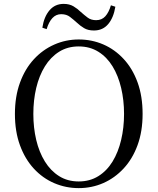

<svg xmlns="http://www.w3.org/2000/svg" viewBox="-20 -947 807 983"><path d="M196.8 -805.2Q205.4 -861.4 233.5 -894.3Q261.6 -927.1 305.8 -927.1Q335.2 -927.1 356 -914.8Q376.8 -902.4 393.2 -886.2Q411.4 -869.9 428.9 -856.8Q446.3 -843.7 472.1 -843.7Q501.1 -843.7 519.1 -863.5Q537.1 -883.4 547.9 -919.9L570.6 -912.5Q561.4 -856.1 533.8 -823.5Q506.2 -790.9 460.9 -790.9Q430.6 -790.9 410.6 -802.9Q390.6 -814.9 374.4 -830.3Q356.4 -846.6 338.3 -860.5Q320.3 -874.4 293.4 -874.4Q266.8 -874.4 248.3 -854.5Q229.8 -834.5 218.8 -797.8ZM383 16.1Q316.9 16.1 257.7 -9.3Q198.4 -34.7 153.2 -83.8Q107.9 -132.9 82.2 -203.3Q56.4 -273.6 56.4 -363.7Q56.4 -452.8 82.2 -523.6Q107.9 -594.3 153.2 -643.4Q198.4 -692.5 257.7 -718.7Q316.9 -744.9 383 -744.9Q450 -744.9 508.8 -719.5Q567.6 -694.1 613.1 -645Q658.7 -595.9 684.4 -525.1Q710.1 -454.4 710.1 -363.7Q710.1 -274.6 684.4 -204.2Q658.7 -133.7 613.1 -84.6Q567.6 -35.5 508.8 -9.7Q450 16.1 383 16.1ZM383 -18Q440.1 -18 483.7 -45.3Q527.4 -72.6 556.4 -120.2Q585.4 -167.8 600.2 -230.4Q615.1 -293.1 615.1 -363.7Q615.1 -434.4 600.2 -496.9Q585.4 -559.5 556.4 -607.1Q527.4 -654.7 483.7 -682Q440.1 -709.3 383 -709.3Q325.9 -709.3 282.6 -682Q239.2 -654.7 209.8 -607.1Q180.4 -559.5 165.5 -496.9Q150.7 -434.4 150.7 -363.7Q150.7 -293.1 165.5 -230.4Q180.4 -167.8 209.8 -120.2Q239.2 -72.6 282.6 -45.3Q325.9 -18 383 -18Z"/></svg>

Font: Noto Serif SC
Style: Regular
Weight: 200
Designer: Ryoko NISHIZUKA 西塚涼子 (kana & ideographs); Frank Grießhammer (Latin, Greek & Cyrillic); Wenlong ZHANG 张文龙 (bopomofo); San
Foundry: Adobe
Version: Version 2.001;hotconv 1.1.0;makeotfexe 2.6.0